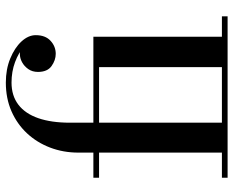

<svg xmlns="http://www.w3.org/2000/svg" viewBox="-91 -709 800 658"><g transform="rotate(-90 309.0 -380.0)"><path d="M115 0V-511.5Q115 -563 132.2 -608.2Q149.5 -653.5 181.2 -687.5Q213 -721.5 257 -740.8Q301 -760 355 -760Q400.5 -760 437.2 -745Q474 -730 495.8 -706.5Q517.5 -683 517.5 -657.5Q517.5 -624.5 498.2 -606.8Q479 -589 453.5 -589Q432 -589 411.8 -603.2Q391.5 -617.5 391.5 -650Q391.5 -669 401.2 -683Q411 -697 425 -704.5Q439 -712 453.5 -712Q476 -712 496.2 -697.2Q516.5 -682.5 516.5 -657.5H497.5Q497.5 -678.5 477.5 -697.5Q457.5 -716.5 425 -728.5Q392.5 -740.5 355 -740.5Q310 -740.5 279.2 -717Q248.5 -693.5 233 -648.8Q217.5 -604 217.5 -540V0ZM29 0V-19.5H582V0ZM408 0V-440.5H29V-460H512V0Z"/></g></svg>

Font: Bodoni Moda 11pt Medium
Style: Regular
Weight: 500
Designer: Owen Earl
Foundry: indestructible type
Version: Version 2.004